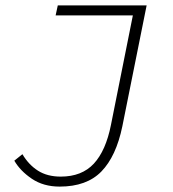

<svg xmlns="http://www.w3.org/2000/svg" viewBox="-20 -679 640 711"><path d="M201 12Q141 12 98 -17Q55 -46 33 -84L63 -108Q86 -69 120.5 -47Q155 -25 205 -25Q283 -25 327.5 -73Q372 -121 391 -217L472 -622H186L194 -659H523L433 -211Q410 -100 355.5 -44Q301 12 201 12Z"/></svg>

Font: Source Code Pro Light
Style: Italic
Weight: 300
Italic angle: -11°
Monospace: yes
Designer: Paul D. Hunt, Teo Tuominen
Foundry: Adobe Systems Incorporated
Version: Version 1.050;PS 1.000;hotconv 16.6.51;makeotf.lib2.5.65220